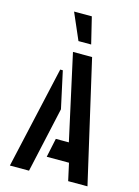

<svg xmlns="http://www.w3.org/2000/svg" viewBox="-132 -968 751 1041"><g transform="rotate(15 243.5 -448.0)"><path d="M150.4 -896.5H250L286.1 -748H214.8ZM30.3 0 159.2 -573.2H173.8L218.8 -366.2L137.7 0ZM210.9 -97.7 233.4 -204.1H306.6L201.2 -683.6H308.6L465.8 0H357.4L335.9 -97.7Z"/></g></svg>

Font: Post No Bills Colombo
Style: Bold
Weight: 700
Designer: Kosala Senevirathne, Siva Puranthara, Lasantha Premarathna, Tharique Azeez
Foundry: Mooniak
Version: Version 1.220 ; ttfautohint (v1.6)